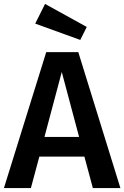

<svg xmlns="http://www.w3.org/2000/svg" viewBox="-25 -956 632 976"><path d="M404 -160H175L132 0H-5L210 -691H373L587 0H447ZM377 -260 289 -590 201 -260ZM416 -819 383 -753 154 -836 204 -936Z"/></svg>

Font: Fira Sans Medium
Style: Regular
Weight: 500
Designer: bBox Type GmbH & Carrois Corporate GbR & Edenspiekermann AG
Foundry: bBox Type GmbH & Carrois Corporate GbR & Edenspiekermann AG
Version: Version 4.301